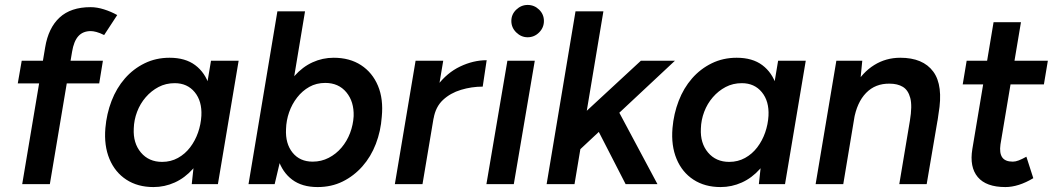

<svg xmlns="http://www.w3.org/2000/svg" viewBox="-20 -746 4268 778"><path d="M70 0 163 -554Q176 -633 221.5 -675Q267 -717 347 -717Q373 -717 401.5 -708Q430 -699 455 -685L402 -604Q384 -613 370.5 -616.5Q357 -620 348 -620Q316 -620 297.5 -599.5Q279 -579 272 -536L182 0ZM52 -408 68 -500H397L382 -408Z M757 0 767 -93 835 -500H947L863 0ZM602 12Q538 12 492 -18Q446 -48 423.5 -102Q401 -156 407 -227Q412 -285 432 -337Q452 -389 486 -428Q520 -467 566 -489.5Q612 -512 667 -512Q731 -512 771 -482Q811 -452 828 -399Q845 -346 839 -276Q835 -205 814.5 -151.5Q794 -98 761.5 -61.5Q729 -25 688 -6.5Q647 12 602 12ZM637 -90Q672 -90 701 -106Q730 -122 750.5 -149Q771 -176 782.5 -209Q794 -242 796 -277Q799 -336 769 -372.5Q739 -409 688 -409Q652 -409 622.5 -393.5Q593 -378 570.5 -352Q548 -326 535.5 -293Q523 -260 522 -225Q519 -166 551 -128Q583 -90 637 -90Z M987 0 1104 -700H1216L1115 -93L1093 0ZM1332 -512Q1397 -512 1443 -482Q1489 -452 1511.5 -398.5Q1534 -345 1527 -273Q1523 -215 1503 -163Q1483 -111 1448.5 -72Q1414 -33 1368.5 -10.5Q1323 12 1267 12Q1204 12 1164 -18Q1124 -48 1107 -101.5Q1090 -155 1096 -224Q1100 -295 1120.5 -348.5Q1141 -402 1173.5 -438.5Q1206 -475 1246.5 -493.5Q1287 -512 1332 -512ZM1298 -410Q1262 -410 1233.5 -394Q1205 -378 1184 -351Q1163 -324 1151.5 -291Q1140 -258 1139 -223Q1136 -164 1165.5 -127.5Q1195 -91 1247 -91Q1282 -91 1312 -106.5Q1342 -122 1364 -148Q1386 -174 1398.5 -207Q1411 -240 1413 -275Q1415 -334 1383.5 -372Q1352 -410 1298 -410Z M1580 0 1664 -500H1776L1692 0ZM1698 -265Q1712 -346 1751.5 -398.5Q1791 -451 1844.5 -476.5Q1898 -502 1952 -502L1936 -395Q1891 -395 1848 -382Q1805 -369 1775 -341Q1745 -313 1737 -266Z M1951 0 2036 -500H2147L2062 0ZM2118 -595Q2092 -595 2072 -614.5Q2052 -634 2052 -661Q2052 -688 2072 -707Q2092 -726 2118 -726Q2145 -726 2164.5 -707Q2184 -688 2184 -661Q2184 -634 2164.5 -614.5Q2145 -595 2118 -595Z M2195 0 2312 -700H2425L2308 0ZM2330 -140 2271 -217 2577 -500H2715ZM2515 0 2382 -259 2464 -337 2644 0Z M3055 0 3065 -93 3133 -500H3245L3161 0ZM2900 12Q2836 12 2790 -18Q2744 -48 2721.5 -102Q2699 -156 2705 -227Q2710 -285 2730 -337Q2750 -389 2784 -428Q2818 -467 2864 -489.5Q2910 -512 2965 -512Q3029 -512 3069 -482Q3109 -452 3126 -399Q3143 -346 3137 -276Q3133 -205 3112.5 -151.5Q3092 -98 3059.5 -61.5Q3027 -25 2986 -6.5Q2945 12 2900 12ZM2935 -90Q2970 -90 2999 -106Q3028 -122 3048.5 -149Q3069 -176 3080.5 -209Q3092 -242 3094 -277Q3097 -336 3067 -372.5Q3037 -409 2986 -409Q2950 -409 2920.5 -393.5Q2891 -378 2868.5 -352Q2846 -326 2833.5 -293Q2821 -260 2820 -225Q2817 -166 2849 -128Q2881 -90 2935 -90Z M3285 0 3369 -500H3474L3465 -408L3397 0ZM3624 0 3667 -257 3781 -270 3735 0ZM3667 -257Q3677 -317 3668.5 -349Q3660 -381 3638.5 -394Q3617 -407 3585 -407Q3527 -408 3489.5 -369.5Q3452 -331 3440 -260L3397 -262Q3411 -342 3443 -397.5Q3475 -453 3522.5 -482.5Q3570 -512 3628 -512Q3720 -512 3761.5 -456Q3803 -400 3783 -285L3779 -257Z M4054 12Q3976 12 3942 -28.5Q3908 -69 3920 -142L4006 -656H4117L4034 -161Q4029 -126 4041 -108.5Q4053 -91 4084 -91Q4095 -91 4108 -96Q4121 -101 4139 -111L4167 -24Q4137 -6 4108.5 3Q4080 12 4054 12ZM3881 -404 3897 -500H4226L4210 -404Z"/></svg>

Font: Figtree SemiBold
Style: Italic
Weight: 600
Italic angle: -9.5°
Foundry: Erik Kennedy
Version: Version 2.001;gftools[0.9.30]